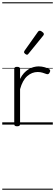

<svg xmlns="http://www.w3.org/2000/svg" viewBox="-20 -1111 491 1712"><path d="M132 15Q119 15 113 10.5Q107 6 107 -4V-496Q107 -506 113 -510.5Q119 -515 132 -515Q146 -515 152.5 -510.5Q159 -506 159 -496V-407Q174 -438 193.5 -459Q213 -480 235 -493.5Q257 -507 280 -513Q303 -519 324 -519Q352 -519 378 -511.5Q404 -504 418 -495Q426 -490 427.5 -483Q429 -476 422 -463Q417 -453 410 -450.5Q403 -448 394 -451Q381 -456 360.5 -462.5Q340 -469 316 -469Q291 -469 267.5 -460Q244 -451 223 -432.5Q202 -414 186 -385Q170 -356 159 -316V-4Q159 6 152.5 10.5Q146 15 132 15ZM221 -623Q214 -623 204 -631Q194 -639 194 -647Q194 -649 195.5 -651.5Q197 -654 199 -659L318 -827Q322 -833 325.5 -835Q329 -837 335 -837Q341 -837 349.5 -832Q358 -827 364.5 -820.5Q371 -814 371 -807Q371 -803 369.5 -800Q368 -797 365 -793L234 -632Q228 -623 221 -623ZM0 571H451V581H0ZM0 -20H451V0H0ZM0 -505H451V-500H0ZM0 -1091H451V-1081H0Z"/></svg>

Font: Playwrite PT Guides
Style: Regular
Weight: 400
Designer: Veronika Burian, José Scaglione
Foundry: TypeTogether
Version: Version 1.003